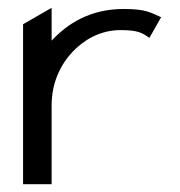

<svg xmlns="http://www.w3.org/2000/svg" viewBox="-20 -471 460 491"><path d="M39 0H112V-201C112 -260 135 -306 166 -339C194 -368 235 -394 288 -394C333 -394 344 -387 362 -374L392 -427C364 -439 354 -448 296 -448C210 -448 152 -410 112 -367V-451L39 -409Z"/></svg>

Font: Charger Sport
Style: DfExt
Weight: 400
Designer: Jasper
Foundry: Cannot Into Space Fonts
Version: Version 1.1